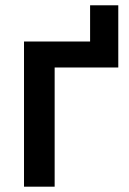

<svg xmlns="http://www.w3.org/2000/svg" viewBox="-20 -702 484 722"><path d="M318.8 -545.9V-682.1H424.8V-545.9ZM424.8 -545.9V-448.2H185.5V0H70.3V-545.9Z"/></svg>

Font: Inter
Style: 540
Weight: 540
Designer: Rasmus Andersson
Foundry: rsms
Version: Version 4.001;git-66647c0bb